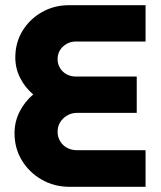

<svg xmlns="http://www.w3.org/2000/svg" viewBox="-20 -720 620 740"><path d="M248 0Q189 0 141 -27.5Q93 -55 64.5 -101.5Q36 -148 36 -207Q36 -251 55.5 -289.5Q75 -328 108 -356Q76 -383 57.5 -420Q39 -457 39 -498Q39 -556 67 -601.5Q95 -647 142 -673.5Q189 -700 246 -700H541V-560H272Q253 -560 237 -551Q221 -542 211.5 -527Q202 -512 202 -492Q202 -473 211.5 -457.5Q221 -442 237 -433.5Q253 -425 272 -425H507V-285H277Q256 -285 239 -275Q222 -265 212 -249Q202 -233 202 -212Q202 -192 212 -175.5Q222 -159 239 -150Q256 -141 277 -141H541V0Z"/></svg>

Font: MuseoModerno Thin
Style: Bold
Weight: 700
Version: Version 1.003